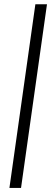

<svg xmlns="http://www.w3.org/2000/svg" viewBox="-20 -651 268 913"><path d="M24.8 242.7 148.2 -630.7H203.4L80 242.7Z"/></svg>

Font: Alumni Sans Thin
Style: Italic
Weight: 100
Italic angle: -8°
Designer: Robert E. Leuschke
Foundry: Robert E. Leuschke
Version: Version 1.016